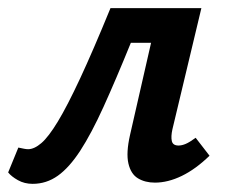

<svg xmlns="http://www.w3.org/2000/svg" viewBox="-33 -441 559 471"><path d="M47 10Q27 10 11 1Q-5 -8 -13 -18L12 -79Q21 -77 26.5 -76Q32 -75 36 -75Q51 -75 68.5 -90Q86 -105 109 -143Q132 -181 163.5 -248.5Q195 -316 238 -421H400L382 -336H288Q251 -245 221 -179Q191 -113 164 -71.5Q137 -30 109 -10Q81 10 47 10ZM347 7Q323 7 305.5 -3.5Q288 -14 282 -40Q276 -66 286 -110L357 -421H461L390 -124Q386 -106 388.5 -95Q391 -84 405 -84Q413 -84 422.5 -88Q432 -92 447 -103L481 -59Q447 -26 413 -9.5Q379 7 347 7Z"/></svg>

Font: Ysabeau
Style: Bold Italic
Weight: 700
Italic angle: -12°
Designer: Christian Thalmann (Catharsis Fonts)
Version: Version 2.002